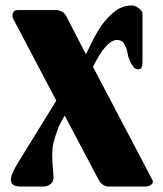

<svg xmlns="http://www.w3.org/2000/svg" viewBox="-20 -686 598 706"><path d="M172 -117Q172 -104 173 -85.5Q174 -67 175.5 -52Q177 -37 177 -35Q177 -18 165.5 -9Q154 0 138 0H58Q20 0 20 -24Q20 -45 44 -84L187 -316L28 -618Q26 -620 26 -629Q26 -649 46 -649H184Q212 -649 224 -626L296 -486Q318 -534 340 -572Q362 -610 397 -640Q427 -666 466 -666Q476 -666 490 -656Q504 -646 504 -635V-458Q504 -446 501 -438.5Q498 -431 487 -431Q477 -431 469 -442Q461 -453 455.5 -467Q450 -481 449 -491Q446 -508 437.5 -523.5Q429 -539 411 -539Q370 -539 322 -440L540 -25Q542 -23 542 -18Q542 -10 533 -5Q524 0 515 0H381Q356 0 342 -26L218 -261Q202 -235 194.5 -216Q187 -197 178 -166Q172 -144 172 -117Z"/></svg>

Font: Shafarik
Style: Regular
Weight: 400
Version: Version 1.001; ttfautohint (v1.8.4.7-5d5b)